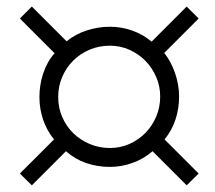

<svg xmlns="http://www.w3.org/2000/svg" viewBox="-20 -720 650 580"><path d="M463.9 -428.2Q463.9 -459.5 451.9 -487.3Q439.9 -515.1 419.4 -536.1Q398.9 -557.1 371.1 -569.6Q343.3 -582 312 -582Q279.3 -582 251 -570.1Q222.7 -558.1 201.4 -537.1Q180.2 -516.1 168 -487.8Q155.8 -459.5 155.8 -426.8Q155.8 -394.5 168 -366.5Q180.2 -338.4 201.4 -317.6Q222.7 -296.9 251.2 -284.9Q279.8 -272.9 312 -272.9Q343.8 -272.9 371.6 -285.4Q399.4 -297.9 419.9 -319.1Q440.4 -340.3 452.1 -368.4Q463.9 -396.5 463.9 -428.2ZM543.9 -160.2 440.9 -263.2Q413.6 -239.7 380.1 -227.8Q346.7 -215.8 312 -215.8Q274.4 -215.8 240.7 -227.3Q207 -238.8 179.2 -263.2L76.2 -160.2L40 -195.8L143.1 -298.8Q121.1 -326.2 110.1 -358.9Q99.1 -391.6 99.1 -426.8Q99.1 -444.3 101.8 -462.2Q104.5 -480 110.1 -497.1Q115.7 -514.2 124.3 -530Q132.8 -545.9 145 -559.1L40 -664.1L76.2 -700.2L181.2 -595.2Q208 -617.2 242.4 -628.2Q276.9 -639.2 312 -639.2Q346.7 -639.2 379.4 -627.7Q412.1 -616.2 438 -594.2L543.9 -700.2L580.1 -664.1L476.1 -560.1Q497.1 -533.7 509 -498.5Q521 -463.4 521 -428.2Q521 -392.6 510.3 -359.4Q499.5 -326.2 477.1 -298.8L580.1 -195.8Z"/></svg>

Font: Charis SIL Afr
Style: Regular
Weight: 400
Foundry: SIL International
Version: Version 5.000